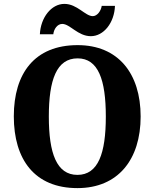

<svg xmlns="http://www.w3.org/2000/svg" viewBox="-20 -957 794 987"><path d="M447 -771C513 -771 568 -840 571 -927H503C499 -900 479 -874 457 -874C418 -874 377 -937 311 -937C244 -937 189 -867 185 -781H254C257 -808 275 -834 300 -834C340 -834 380 -771 447 -771ZM378 10C587 10 703 -137 703 -358C703 -580 587 -725 379 -725C158 -725 51 -580 51 -359C51 -137 158 10 378 10ZM378 -58C271 -58 231 -169 231 -358C231 -547 271 -657 379 -657C485 -657 524 -547 524 -358C524 -169 485 -58 378 -58Z"/></svg>

Font: Noto Serif Tamil SemiCondensed ExtraBold
Style: Regular
Weight: 800
Width: 4
Designer: Indian Type Foundry, Tom Grace, and the Monotype Design Team
Foundry: Monotype Imaging Inc.
Version: Version 2.004